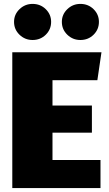

<svg xmlns="http://www.w3.org/2000/svg" viewBox="-20 -964 560 984"><path d="M500 -696 479 -553H249V-423H451V-284H249V-144H495V0H43V-696ZM242 -852Q242 -813 214.5 -786Q187 -759 147 -759Q108 -759 80 -786Q52 -813 52 -852Q52 -890 80 -917Q108 -944 147 -944Q187 -944 214.5 -917Q242 -890 242 -852ZM487 -852Q487 -813 459.5 -786Q432 -759 392 -759Q353 -759 325 -786Q297 -813 297 -852Q297 -890 325 -917Q353 -944 392 -944Q432 -944 459.5 -917Q487 -890 487 -852Z"/></svg>

Font: Fira Sans Black
Style: Regular
Weight: 900
Designer: Carrois Corporate & Edenspiekermann AG
Foundry: Carrois Corporate GbR & Edenspiekermann AG
Version: Version 4.203